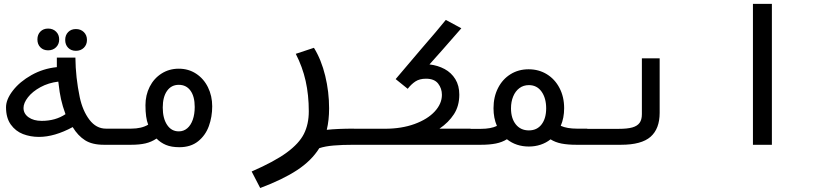

<svg xmlns="http://www.w3.org/2000/svg" viewBox="-20 -745 4240 988"><path d="M354 -91Q260.5 -40.5 180.5 -40.5Q136.5 -40.5 98.2 -55.2Q60 -70 35.5 -104.2Q11 -138.5 11 -193Q11 -233.5 46.5 -279.2Q82 -325 142.2 -358.8Q202.5 -392.5 272.5 -399.5V-448.5H368Q369 -346.5 390.5 -244Q405.5 -174.5 440.2 -128.8Q475 -83 525.5 -83H602V0H514Q454.5 0 417.8 -23.2Q381 -46.5 354 -91ZM194.5 -123Q265.5 -123 317 -157.5Q302 -198.5 294 -234.5Q287 -263.5 280 -325Q229.5 -319 188.2 -296.5Q147 -274 124 -244.5Q101 -215 101 -189.5Q101 -160 127 -141.5Q153 -123 194.5 -123ZM172.5 -542Q172.5 -567 187.8 -582.5Q203 -598 227.5 -598Q252.5 -598 268.5 -582.2Q284.5 -566.5 284.5 -542Q284.5 -517.5 268.5 -501.8Q252.5 -486 227.5 -486Q203 -486 187.8 -501.5Q172.5 -517 172.5 -542ZM315.5 -539.5Q315.5 -564.5 330.8 -580Q346 -595.5 370.5 -595.5Q395.5 -595.5 411.5 -579.8Q427.5 -564 427.5 -539.5Q427.5 -515 411.5 -499.2Q395.5 -483.5 370.5 -483.5Q346 -483.5 330.8 -499Q315.5 -514.5 315.5 -539.5Z M785.5 -32Q759.5 -14.5 728.8 -7.2Q698 0 654.5 0H598V-83H654.5Q708.5 -83 742.5 -103.5Q728.5 -138.5 728.5 -203.5Q728.5 -255.5 750.2 -298.5Q772 -341.5 811.2 -366.5Q850.5 -391.5 900 -391.5Q950 -391.5 989.2 -365.8Q1028.5 -340 1050.2 -295.8Q1072 -251.5 1072 -198Q1072 -144 1054.8 -96.2Q1037.5 -48.5 999.5 -18Q961.5 12.5 903 12.5Q862 12.5 834 0.8Q806 -11 785.5 -32ZM900 -69Q925 -69 943.5 -84.8Q962 -100.5 972 -129Q982 -157.5 982 -194.5Q982 -248.5 960.2 -278.5Q938.5 -308.5 900 -308.5Q861.5 -308.5 839.5 -277.2Q817.5 -246 817.5 -191.5Q817.5 -136 839.8 -102.5Q862 -69 900 -69Z M1569 -172.5Q1569 -256 1552.8 -328.5Q1536.5 -401 1502 -468L1595.5 -499Q1633.5 -437.5 1653.5 -355Q1673.5 -272.5 1673.5 -187.5Q1673.5 -126.5 1661.5 -77Q1719 -83 1801.5 -83V0Q1740 0 1696.5 3.8Q1653 7.5 1623 17.5Q1583 81.5 1509.5 130Q1436 178.5 1319 222.5L1275 137.5Q1392 86.5 1455.5 40Q1519 -6.5 1544 -56.2Q1569 -106 1569 -172.5Z M1798.5 -82.5H1960.5Q2046.5 -82.5 2113.5 -107Q2180.5 -131.5 2217.2 -171.5Q2254 -211.5 2254 -257Q2254 -290 2234.5 -315Q2215 -340 2172 -340Q2139 -340 2117.5 -325.8Q2096 -311.5 2078 -288L2016 -338Q2049.5 -378.5 2145 -490Q2234 -592.5 2274 -642.5L2354 -599.5Q2319.5 -559 2255.5 -487Q2235 -464.5 2190 -413.5Q2233 -408.5 2267.8 -389.8Q2302.5 -371 2323 -337.8Q2343.5 -304.5 2343.5 -258Q2343.5 -200 2316 -157.5Q2288.5 -115 2241.5 -83H2401.5V0H1798.5Z M2588.5 -28.5Q2564 -13 2531.5 -6.5Q2499 0 2455 0H2398.5V-82H2455Q2505.5 -82 2537 -97Q2519.5 -137.5 2519.5 -188Q2519.5 -246.5 2542.8 -292Q2566 -337.5 2607 -363Q2648 -388.5 2700 -388.5Q2752.5 -388.5 2794 -363Q2835.5 -337.5 2859.2 -292Q2883 -246.5 2883 -188Q2883 -138 2865.5 -97.5Q2898 -83 2948.5 -83H3002V0H2945.5Q2902 0 2869.8 -6.2Q2837.5 -12.5 2813 -28Q2790.5 -10 2762 -0.5Q2733.5 9 2701.5 9Q2636 9 2588.5 -28.5ZM2790.5 -187.5Q2790.5 -240 2766.8 -273.5Q2743 -307 2701.5 -307Q2673.5 -307 2652.8 -291.5Q2632 -276 2620.8 -248.8Q2609.5 -221.5 2609.5 -187.5Q2609.5 -136 2634.2 -105Q2659 -74 2701.5 -74Q2743.5 -74 2767 -105Q2790.5 -136 2790.5 -187.5Z M3000 -82H3164Q3208 -82 3233.8 -89.2Q3259.5 -96.5 3271.2 -112.8Q3283 -129 3283 -157.5V-445H3374.5V-164.5Q3374.5 -82.5 3327.8 -41.2Q3281 0 3175.5 0H3000Z M3952 -725V0H3854.5V-725Z"/></svg>

Font: JuliaMono MediumItalic
Style: Regular
Weight: 500
Italic angle: -9°
Monospace: yes
Designer: cormullion
Foundry: corm
Version: Version 0.049; ttfautohint (v1.8.4)